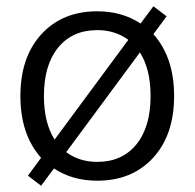

<svg xmlns="http://www.w3.org/2000/svg" viewBox="-20 -566 620 612"><path d="M45 -260Q45 -384 112 -457Q179 -530 290 -530Q369 -530 428 -491L469 -546L511 -514L469 -457Q535 -383 535 -260Q535 -136 468 -63Q401 10 290 10Q211 10 152 -29L111 26L69 -6L111 -63Q45 -137 45 -260ZM191 -81Q233 -50 290 -50Q369 -50 414.5 -105.5Q460 -161 460 -260Q460 -345 426 -399ZM154 -121 389 -439Q347 -470 290 -470Q211 -470 165.5 -414.5Q120 -359 120 -260Q120 -175 154 -121Z"/></svg>

Font: M PLUS 1p
Style: Regular
Weight: 400
Version: Version 1.062